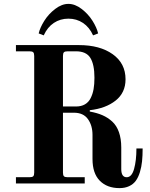

<svg xmlns="http://www.w3.org/2000/svg" viewBox="-20 -944 770 988"><path d="M304 -396H371Q398 -396 417 -407Q436 -418 446.5 -439Q457 -460 461.5 -485Q466 -510 466 -544Q466 -612 445 -646Q424 -680 371 -680H328Q314 -680 309 -675Q304 -670 304 -656ZM62 0V-32H132Q146 -32 151 -37Q156 -42 156 -56V-656Q156 -670 151 -675Q146 -680 132 -680H62V-712H386Q494 -712 560 -665Q626 -618 626 -536Q626 -467 575 -426.5Q524 -386 442 -377V-370Q480 -363 507.5 -351Q535 -339 557.5 -318.5Q580 -298 592 -264Q604 -230 604 -185V-74Q604 -32 632 -32Q658 -32 670 -75Q682 -118 682 -180H714Q714 -143 711 -114Q708 -85 700 -58.5Q692 -32 679 -14Q666 4 644.5 14Q623 24 595 24Q531 24 493.5 -14Q456 -52 456 -126V-250Q456 -298 432.5 -331Q409 -364 360 -364H304V-56Q304 -42 309 -37Q314 -32 328 -32H416V0ZM179 -772Q186 -802 208 -837Q230 -872 264 -898Q298 -924 332 -924Q366 -924 400 -898Q434 -872 456 -837Q478 -802 485 -772L459 -762Q440 -804 407 -826Q374 -848 332 -848Q290 -848 257 -826Q224 -804 205 -762Z"/></svg>

Font: Old Standard TT
Style: Bold
Weight: 700
Designer: Alexey Kryukov <alexios@thessalonica.org.ru>
Version: Version 2.2